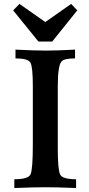

<svg xmlns="http://www.w3.org/2000/svg" viewBox="-20 -942 447 962"><path d="M361.3 0Q257.3 -3.9 206.5 -3.9Q157.7 -3.9 51.8 0V-43.9Q121.1 -43.9 132.8 -67.9Q144.5 -91.8 144.5 -220.7V-508.8Q144.5 -606 132.8 -627.7Q121.1 -649.4 57.6 -649.4V-693.4Q151.4 -688.5 209.5 -688.5Q266.6 -688.5 356 -693.4V-649.4Q302.2 -649.4 288.6 -634.3Q269.5 -613.8 269.5 -509.3V-199.2Q269.5 -89.8 281.7 -66.9Q293.9 -43.9 361.3 -43.9ZM241.7 -733.9H172.4L45.9 -890.1L77.6 -922.4L207 -831.5L336.4 -922.4L367.2 -890.1Z"/></svg>

Font: Kelvinch
Style: Bold
Weight: 700
Designer: Paul James Miller
Foundry: High-Logic / Made with FontCreator
Version: Version 3.501;March 28, 2021;FontCreator 13.0.0.2683 64-bit